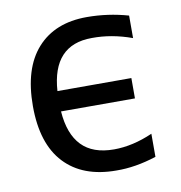

<svg xmlns="http://www.w3.org/2000/svg" viewBox="-67 -597 632 672"><g transform="rotate(-10 249.0 -261.5)"><path d="M138.7 -297.9H401.4V-225.6H138.7Q144.5 -144.5 184.1 -103.5Q223.6 -62.5 298.8 -62.5Q365.2 -62.5 436.5 -93.8V-11.7Q361.3 12.7 293.9 11.7Q174.8 11.7 109.9 -57.6Q44.9 -127 44.9 -260.7Q44.9 -394.5 107.9 -464.8Q170.9 -535.2 284.2 -535.2Q359.4 -535.2 431.6 -514.6V-434.6Q359.4 -460.9 289.1 -460Q149.4 -460 138.7 -297.9Z"/></g></svg>

Font: Gen Shin Gothic Regular
Style: Regular
Weight: 400
Designer: [Source Han Sans]
Ryoko NISHIZUKA  (kana & ideographs); Paul D. Hunt (Latin, Greek & Cyrillic); Wenlong ZHANG  (bopomofo
Version: Version 1.002.20150607